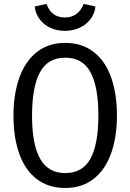

<svg xmlns="http://www.w3.org/2000/svg" viewBox="-20 -933 655 965"><path d="M307.7 11.8Q223.6 11.8 165.1 -32.8Q106.7 -77.4 77.2 -159.2Q47.7 -241 47.7 -351.3Q47.7 -460 77.2 -542.6Q106.7 -625.1 165.1 -671.3Q223.6 -717.4 307.7 -717.4Q391.8 -717.4 450.3 -672.3Q508.7 -627.2 538.2 -544.9Q567.7 -462.6 567.7 -352.3Q567.7 -243.6 538.2 -161.5Q508.7 -79.5 450.3 -33.8Q391.8 11.8 307.7 11.8ZM307.7 -643.1Q220.5 -643.1 180.8 -569.7Q141 -496.4 141 -351.3Q141 -207.7 181.5 -135.4Q222.1 -63.1 307.7 -63.1Q394.9 -63.1 434.6 -135.4Q474.4 -207.7 474.4 -352.3Q474.4 -497.4 434.6 -570.3Q394.9 -643.1 307.7 -643.1ZM154.4 -900.5 213.8 -913.3Q225.1 -881 247.9 -863.1Q270.8 -845.1 305.6 -845.1Q340.5 -845.1 364.9 -863.6Q389.2 -882.1 400.5 -913.3L460 -900.5Q455.9 -864.1 434.4 -836.2Q412.8 -808.2 379 -793.1Q345.1 -777.9 305.6 -777.9Q266.7 -777.9 233.6 -793.1Q200.5 -808.2 179.5 -836.2Q158.5 -864.1 154.4 -900.5Z"/></svg>

Font: Fira Code
Style: Regular
Weight: 400
Designer: Carrois Corporate, Edenspiekermann AG, Nikita Prokopov
Foundry: Carrois Corporate, Edenspiekermann AG, Nikita Prokopov
Version: Version 5.002